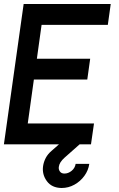

<svg xmlns="http://www.w3.org/2000/svg" viewBox="-30 -720 595 958"><path d="M-10.5 0 88 -700H522.5L508 -596H177.5L154 -427H420L405.5 -323H139L108.5 -104H439L424 0ZM277.5 218Q228.5 217.5 203.8 183.8Q179 150 185 108.5Q188 88 198.2 68.2Q208.5 48.5 227.5 32.5L323 -51.5L367.5 0Q318 43.5 292 66.8Q266 90 263.5 112.5Q261.5 125 268.8 135.5Q276 146 291.5 146Q310.5 146 327.2 132.5Q344 119 347.5 97.5H415.5Q411 130 391 157.5Q371 185 341.2 201.5Q311.5 218 277.5 218Z"/></svg>

Font: Urbanist SemiBold
Style: Italic
Weight: 600
Italic angle: -8°
Designer: Corey Hu
Foundry: Corey Hu
Version: Version 1.321; ttfautohint (v1.8.4.7-5d5b)